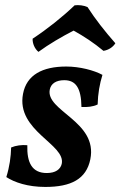

<svg xmlns="http://www.w3.org/2000/svg" viewBox="-20 -730 476 759"><path d="M132 -525C173 -555 224 -585 271 -609C311 -587 352 -560 389 -529C409 -532 427 -544 436 -559C393 -608 357 -654 326 -702C310 -709 292 -711 275 -709C227 -663 168 -616 109 -577C108 -559 117 -537 132 -525ZM242 -467C148 -467 85 -434 71 -359C43 -212 241 -160 224 -82C219 -61 200 -46 165 -46C106 -46 86 -88 88 -156C66 -158 43 -155 24 -147C23 -110 18 -72 5 -30C37 -9 90 9 159 9C261 9 321 -22 337 -100C368 -251 158 -291 177 -377C182 -399 201 -413 234 -413C279 -413 301 -383 302 -307C325 -306 348 -308 366 -317C367 -359 374 -399 385 -434C352 -452 295 -467 242 -467Z"/></svg>

Font: Vollkorn Semibold
Style: Italic
Weight: 600
Italic angle: -11°
Designer: Friedrich Althausen
Foundry: Friedrich Althausen
Version: Version 4.015;PS 004.015;hotconv 1.0.88;makeotf.lib2.5.64775